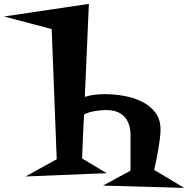

<svg xmlns="http://www.w3.org/2000/svg" viewBox="-160 -878 948 968"><path d="M768.6 69.3 359.4 57.6 498 -17.6V-196.3Q498 -256.8 466.8 -290Q435.5 -323.2 375 -323.2Q349.6 -323.2 317.9 -317.9Q286.1 -312.5 263.7 -300.8Q260.7 -245.1 258.3 -189.9Q255.9 -134.8 253.9 -79.1L377.9 -4.9L-31.2 11.7L126 -75.2L100.6 -731.4L-139.6 -794.9L288.1 -858.4L267.6 -389.6Q292 -397.5 317.4 -400.4Q342.8 -403.3 368.2 -403.3H372.1Q414.1 -403.3 462.9 -395Q511.7 -386.7 553.2 -366.7Q594.7 -346.7 622.1 -312Q649.4 -277.3 649.4 -224.6Q649.4 -206.1 646 -178.7Q642.6 -151.4 637.7 -122.1Q632.8 -92.8 627 -65.9Q621.1 -39.1 617.2 -21.5Z"/></svg>

Font: Fontdiner Swanky
Style: Regular
Weight: 400
Designer: Font Diner, Inc
Foundry: Font Diner, Inc
Version: Version 1.000